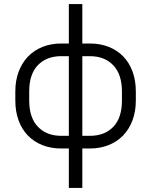

<svg xmlns="http://www.w3.org/2000/svg" viewBox="-20 -720 740 940"><path d="M280 7Q229 7 187.5 -9.5Q146 -26 116.5 -56.5Q87 -87 71 -130.5Q55 -174 55 -228V-272Q55 -326 71.5 -369.5Q88 -413 117.5 -443.5Q147 -474 188.5 -490.5Q230 -507 280 -507H317V-700H383V-507H420Q471 -507 512.5 -490.5Q554 -474 583.5 -443.5Q613 -413 629 -369.5Q645 -326 645 -272V-228Q645 -174 628.5 -130.5Q612 -87 582.5 -56.5Q553 -26 511.5 -9.5Q470 7 420 7H383V200H317V7ZM123 -228Q123 -144 165.5 -99.5Q208 -55 280 -55H317V-445H280Q208 -445 165.5 -401Q123 -357 123 -272ZM383 -445V-55H420Q492 -55 534.5 -99Q577 -143 577 -228V-272Q577 -356 534.5 -400.5Q492 -445 420 -445Z"/></svg>

Font: PT Root UI Web
Style: Regular
Weight: 400
Designer: Vitaly Kuzmin
Foundry: ParaType Ltd.
Version: Version 1.000W